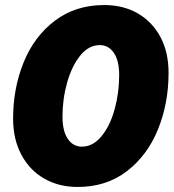

<svg xmlns="http://www.w3.org/2000/svg" viewBox="-20 -730 690 762"><path d="M32 -259Q32 -380 74 -483Q116 -586 198 -648Q280 -710 394 -710Q469 -710 526.5 -677Q584 -644 616.5 -583.5Q649 -523 649 -441Q649 -320 607 -216.5Q565 -113 483.5 -50.5Q402 12 288 12Q213 12 155 -21.5Q97 -55 64.5 -116.5Q32 -178 32 -259ZM305 -148Q349 -148 383 -189.5Q417 -231 435 -296.5Q453 -362 453 -432Q453 -489 432 -520Q411 -551 376 -551Q332 -551 298.5 -509.5Q265 -468 246.5 -402.5Q228 -337 228 -267Q228 -210 249 -179Q270 -148 305 -148Z"/></svg>

Font: Azeret Mono ExtraBold
Style: Italic
Weight: 800
Italic angle: -12°
Designer: Martin Vácha
Foundry: Displaay
Version: Version 1.000; Glyphs 3.0.3, build 3074